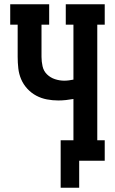

<svg xmlns="http://www.w3.org/2000/svg" viewBox="-20 -755 540 902"><path d="M265 127V-96H325V-290Q308 -287 290 -285Q272 -283 254 -283Q227 -283 200.5 -288Q174 -293 150.5 -305.5Q127 -318 108.5 -338Q90 -358 79.5 -382.5Q69 -407 66 -434Q63 -461 63 -488V-639H28V-735H211V-639H175V-488Q175 -466 180 -443.5Q185 -421 201 -405.5Q217 -390 238.5 -383Q260 -376 282 -376Q293 -376 304 -377.5Q315 -379 325 -381V-639H289V-735H472V-639H437V-96H472V0H352V127Z"/></svg>

Font: Iosevka Slab
Style: Bold
Weight: 700
Monospace: yes
Designer: Belleve Invis
Foundry: Belleve Invis
Version: Version 11.1.1; ttfautohint (v1.8.3)